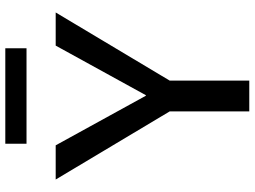

<svg xmlns="http://www.w3.org/2000/svg" viewBox="-138 -822 960 724"><g transform="rotate(-90 342.0 -460.0)"><path d="M162 -840V-920H522V-840ZM156 -730 343 -390H345L532 -730H657L400 -300V0H284V-300L27 -730Z"/></g></svg>

Font: M PLUS 1p Medium
Style: Regular
Weight: 500
Version: Version 1.062